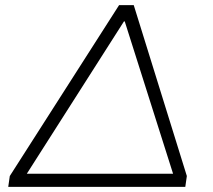

<svg xmlns="http://www.w3.org/2000/svg" viewBox="-20 -725 827 745"><path d="M12 0 18 -42 442 -705H499L705 -42L699 0ZM461 -642 65 -21 68 -51H660L661 -21L464 -642Z"/></svg>

Font: Nunito Sans 7pt Expanded ExtraLight
Style: Italic
Weight: 250
Width: 7
Italic angle: -9°
Designer: Vernon Adams
Foundry: Vernon Adams
Version: Version 3.101;gftools[0.9.27]